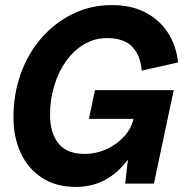

<svg xmlns="http://www.w3.org/2000/svg" viewBox="-20 -723 756 756"><path d="M278 13Q201 13 146 -22.5Q91 -58 62 -120Q33 -182 33 -261Q33 -352 61.5 -432Q90 -512 142.5 -572.5Q195 -633 266 -668Q337 -703 421 -703Q497 -703 552.5 -674Q608 -645 641 -594.5Q674 -544 681 -477L538 -445Q534 -502 502 -537.5Q470 -573 401 -573Q353 -573 312 -549Q271 -525 241 -483.5Q211 -442 194 -387Q177 -332 177 -270Q177 -200 210 -158.5Q243 -117 313 -117Q358 -117 399 -135.5Q440 -154 469.5 -186.5Q499 -219 507 -261L530 -368H664L586 0H473L497 -214L541 -216Q521 -147 484 -95.5Q447 -44 395.5 -15.5Q344 13 278 13ZM330 -255 354 -368H605L581 -255Z"/></svg>

Font: Radio Canada Big SemiBold
Style: Italic
Weight: 600
Italic angle: -12°
Designer: Étienne Aubert Bonn
Foundry: Coppers and Brasses
Version: Version 1.001